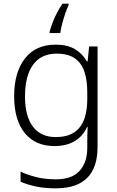

<svg xmlns="http://www.w3.org/2000/svg" viewBox="-20 -785 639 1045"><path d="M283 -542Q346 -542 387 -518Q428 -494 453 -451H457L465 -532H511V17Q511 86 487.5 136Q464 186 413.5 213Q363 240 282 240Q222 240 175.5 230Q129 220 92 204V149Q129 167 178 179Q227 191 284 191Q372 191 413.5 144.5Q455 98 455 20V-11Q455 -32 455.5 -53.5Q456 -75 457 -94H454Q431 -43 386 -16.5Q341 10 276 10Q173 10 115 -60.5Q57 -131 57 -262Q57 -391 115.5 -466.5Q174 -542 283 -542ZM289 -493Q231 -493 193 -465.5Q155 -438 135.5 -386.5Q116 -335 116 -261Q116 -153 159 -96Q202 -39 283 -39Q333 -39 366 -54.5Q399 -70 418.5 -98Q438 -126 446.5 -164Q455 -202 455 -246V-281Q455 -349 439 -396Q423 -443 386.5 -468Q350 -493 289 -493ZM353 -756Q345 -740 335.5 -712.5Q326 -685 318.5 -656Q311 -627 308 -605H250V-612Q256 -634 266 -661Q276 -688 290 -715Q304 -742 320 -765H353Z"/></svg>

Font: Noto Sans Thai Light
Style: Regular
Weight: 300
Designer: Monotype Design Team
Foundry: Monotype Imaging Inc.
Version: Version 2.001